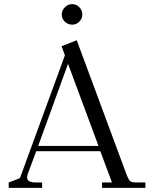

<svg xmlns="http://www.w3.org/2000/svg" viewBox="-20 -906 740 926"><path d="M22 0V-25.9L76.2 -46.9L293 -639.2L276.9 -683.1L350.1 -711.9L589.8 -65.9Q599.1 -40.5 606.9 -33.2Q614.7 -25.9 638.2 -25.9H681.2V0H472.2V-25.9H520L463.9 -176.8H154.8L113.8 -66.9Q110.8 -58.1 110.8 -49.8Q110.8 -25.9 152.8 -25.9H183.1V0ZM164.1 -202.1H455.1L308.1 -598.1ZM377 -835.9Q377 -815.9 362.5 -801.5Q348.1 -787.1 328.1 -787.1Q307.6 -787.1 292.7 -801.5Q277.8 -815.9 277.8 -835.9Q277.8 -856 293 -871.1Q308.1 -886.2 328.1 -886.2Q348.1 -886.2 362.5 -871.3Q377 -856.4 377 -835.9Z"/></svg>

Font: Dihjauti S
Style: Regular
Weight: 400
Designer: T. Christopher White
Version: Version 3.0.0